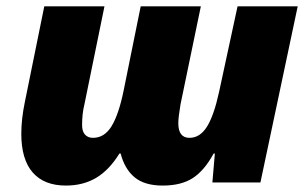

<svg xmlns="http://www.w3.org/2000/svg" viewBox="-20 -573 966 603"><path d="M610.8 -553.2 546.9 -245.1Q540 -204.1 540 -186Q540 -140.1 575.2 -140.1Q607.9 -140.1 629.9 -175Q651.9 -210 668 -284.2L726.1 -553.2H915L797.9 0H647L654.8 -90.8H650.9Q622.1 -37.6 585.7 -13.9Q549.3 9.8 491.2 9.8Q434.1 9.8 402.8 -16.1Q371.6 -42 358.9 -90.8H355Q323.2 -39.1 282.2 -14.6Q241.2 9.8 187 9.8Q118.7 9.8 82.8 -31.2Q46.9 -72.3 46.9 -152.8Q46.9 -199.2 58.1 -252.9L119.1 -553.2H308.1L245.1 -245.1Q237.8 -215.8 237.8 -180.2Q237.8 -160.2 247.1 -150.1Q256.3 -140.1 272 -140.1Q308.1 -140.1 330.6 -177Q353 -213.9 368.2 -288.1L421.9 -553.2Z"/></svg>

Font: Open Sans Extrabold
Style: Italic
Weight: 800
Italic angle: -12°
Foundry: Ascender Corporation
Version: Version 1.10